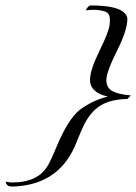

<svg xmlns="http://www.w3.org/2000/svg" viewBox="-55 -580 500 704"><path d="M28 101Q7 104 -8.5 104Q-24 104 -28.5 98.5Q-33 93 -35 86Q-22 89 -10 89Q85 89 121 26Q133 5 152 -41Q194 -142 237 -177Q284 -212 340 -226Q275 -241 275 -287Q275 -323 309.5 -393Q344 -463 347 -490Q350 -517 344 -526.5Q338 -536 329 -538Q310 -544 291 -544Q272 -544 259 -542Q269 -560 277 -560Q376 -560 402 -532Q412 -521 412 -511Q412 -470 376 -398Q335 -316 335 -287Q335 -258 357 -246Q379 -234 425 -230L412 -217Q350 -216 312.5 -192.5Q275 -169 250 -116Q241 -97 225 -57Q170 82 28 101Z"/></svg>

Font: Italianno
Style: Regular
Weight: 400
Designer: Robert E. Leuschke
Foundry: Robert E. Leuschke
Version: Version 1.003